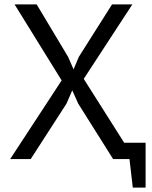

<svg xmlns="http://www.w3.org/2000/svg" viewBox="-20 -720 688 869"><path d="M259 -356 46 -700H146L288 -463L313 -406L337 -463L487 -700H579L359 -363L542 -74H639V129H581L566 0H492L334 -251L307 -311L281 -251L119 0H26Z"/></svg>

Font: PT Sans
Style: Regular
Weight: 400
Version: Version 2.003W OFL; ttfautohint (v1.6)